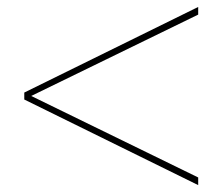

<svg xmlns="http://www.w3.org/2000/svg" viewBox="-20 -666 640 552"><path d="M49.8 -399.9 549.8 -646V-624L69.8 -390.1L549.8 -155.8V-133.8L49.8 -379.9Z"/></svg>

Font: Cooper Hewitt
Style: Thin
Weight: 701
Designer: Village Type and Design LLC
Foundry: Cooper Hewitt Smithsonian Design Museum
Version: 1.000